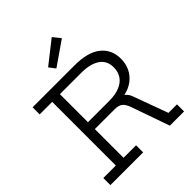

<svg xmlns="http://www.w3.org/2000/svg" viewBox="-268 -1156 1312 1312"><g transform="rotate(-45 388.5 -499.5)"><path d="M464 -393Q500 -389 527 -370.8Q554 -352.5 565 -320L657 -68.5H739.5V0H602L505 -277Q491 -315.5 471.8 -330.8Q452.5 -346 415 -346H378ZM295.5 -683.5V-752H432Q560.5 -752 625 -700.5Q689.5 -649 689.5 -559Q689.5 -510.5 669.8 -470.8Q650 -431 613.8 -404.2Q577.5 -377.5 527 -367.5V-354L428.5 -346H212.5V-412.5H428Q488 -412.5 529.5 -429.5Q571 -446.5 592 -478Q613 -509.5 613 -553.5Q613 -618 564.2 -650.8Q515.5 -683.5 429 -683.5ZM27.5 -683.5V-752H344V-683.5H223V-68.5H344V0H27.5V-68.5H148.5V-683.5ZM459.5 -999 503 -944.5 330 -824.5 295.5 -870Z"/></g></svg>

Font: Hepta Slab
Style: Regular
Weight: 400
Designer: Michael LaGattuta
Foundry: Michael LaGattuta
Version: Version 1.100